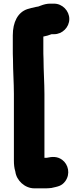

<svg xmlns="http://www.w3.org/2000/svg" viewBox="-20 -842 449 1050"><path d="M276 -822H253C237 -822 220 -818 202 -811C193 -807 187 -805 176 -804C159 -800 144 -797 129 -792C77 -774 50 -721 50 -649V-570C50 -555 50 -537 51 -517C51 -455 56 -389 56 -328V37C56 57 58 77 63 93C64 95 64 96 64 97C70 144 115 188 168 188H231C240 188 250 187 261 186C296 178 317 176 337 149C366 109 354 57 320 32C294 13 267 14 235 21H223V-328C223 -390 218 -456 218 -520C217 -539 217 -555 217 -570V-642C235 -646 245 -648 262 -655H276C321 -655 359 -693 359 -738C359 -783 321 -822 276 -822Z"/></svg>

Font: Blanket
Style: Blk
Weight: 900
Foundry: Cannot Into Space Fonts
Version: Version 0.9